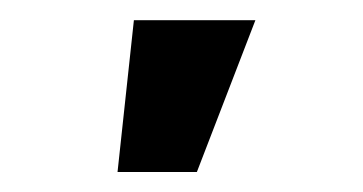

<svg xmlns="http://www.w3.org/2000/svg" viewBox="-20 -785 357 189"><path d="M95.7 -615.7 111.8 -765.1H231.4L173.8 -615.7Z"/></svg>

Font: Inter SemiBold
Style: Regular
Weight: 600
Designer: Rasmus Andersson
Foundry: rsms
Version: Version 4.001;git-9221beed3